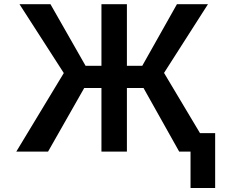

<svg xmlns="http://www.w3.org/2000/svg" viewBox="-20 -732 1096 927"><path d="M845.2 0 672.9 -307.2H592.7V0H469.8V-307.2H386.7L212 0H58.6L288 -379.3L74.2 -711.6H223.7L393.1 -414.4H469.8V-711.6H592.7V-414.4H666.9L834.2 -711.6H984L772 -380L998.9 0ZM1018.8 -89.1V175.8H899.9V-89.1Z"/></svg>

Font: Interface Medium
Style: Regular
Weight: 500
Designer: Rasmus Andersson
Foundry: rsms
Version: Version 1.8